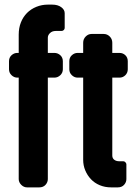

<svg xmlns="http://www.w3.org/2000/svg" viewBox="-20 -811 600 831"><path d="M252 -511Q252 -496 241 -485.5Q230 -475 215 -475H187V-36Q187 -22 177 -11Q167 0 150 0H97Q83 0 72 -11Q61 -22 61 -36V-475H55Q41 -475 30 -485.5Q19 -496 19 -511V-546Q19 -562 30 -572Q41 -582 55 -582H61V-661Q61 -690 70.5 -714Q80 -738 97 -755Q114 -772 137.5 -781.5Q161 -791 187 -791H206Q230 -791 245 -780Q260 -769 260 -754V-690Q260 -685 256 -681Q252 -677 246 -677H221Q206 -677 196.5 -668Q187 -659 187 -648V-582H215Q230 -582 241 -572Q252 -562 252 -546ZM533 -511Q533 -496 522.5 -485.5Q512 -475 497 -475H466V-138Q466 -126 474.5 -119.5Q483 -113 497 -113H514Q519 -113 523 -108.5Q527 -104 527 -100V-36Q527 -22 517 -11Q507 0 490 0H461Q434 0 411.5 -9.5Q389 -19 373.5 -35.5Q358 -52 349 -73.5Q340 -95 340 -119V-475H316Q302 -475 291 -485.5Q280 -496 280 -511V-546Q280 -562 291 -572Q302 -582 316 -582H340V-626Q340 -642 351 -653Q362 -664 376 -664H429Q444 -664 455 -653Q466 -642 466 -626V-582H497Q512 -582 522.5 -572Q533 -562 533 -546Z"/></svg>

Font: H.H. Samuel
Style: Regular
Weight: 900
Width: 1
Designer: deFharo
Foundry: deFharo
Version: Version 1.009